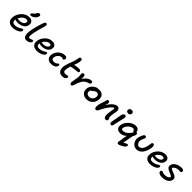

<svg xmlns="http://www.w3.org/2000/svg" viewBox="585 -3091 5622 5622"><g transform="rotate(45 3396.0 -279.5)"><path d="M381.8 -594.2Q356.9 -594.2 345.9 -604.2Q335 -614.3 337.9 -631.8Q341.3 -646 351.3 -657Q361.3 -668 383.8 -684.1Q411.6 -704.1 426.5 -721.4Q441.4 -738.8 455.1 -768.1Q470.2 -796.4 486.1 -807.6Q502 -818.8 522.9 -818.8Q553.2 -818.8 565.4 -801.5Q577.6 -784.2 571.8 -753.9Q559.1 -690.9 500 -642.6Q440.9 -594.2 381.8 -594.2ZM248 34.2Q196.8 34.2 157 21.2Q117.2 8.3 92.3 -15.1Q67.4 -38.6 52.7 -70.6Q38.1 -102.5 36.9 -140.9Q35.6 -179.2 43 -222.2Q54.2 -278.8 85 -334.5Q115.7 -390.1 159.2 -434.3Q202.6 -478.5 261 -505.9Q319.3 -533.2 379.9 -533.2Q468.3 -533.2 511.2 -485.4Q554.2 -437.5 538.1 -353Q526.4 -294.4 483.6 -253.2Q440.9 -211.9 381.1 -192.9Q321.3 -173.8 250 -173.8Q173.8 -173.8 147 -199.2Q140.1 -170.4 142.8 -145.8Q145.5 -121.1 156.2 -103Q167 -85 190.4 -75Q213.9 -64.9 248 -64.9Q290.5 -64.9 327.4 -74Q364.3 -83 388.9 -96.2Q413.6 -109.4 433.3 -122.6Q453.1 -135.7 469.2 -144.8Q485.4 -153.8 497.1 -153.8Q516.6 -153.8 524.9 -139.6Q533.2 -125.5 528.8 -102.1Q522 -71.3 483.2 -40Q444.3 -8.8 380.4 12.7Q316.4 34.2 248 34.2ZM167 -262.2Q172.9 -262.2 197.5 -257.6Q222.2 -252.9 245.1 -252.9Q320.3 -252.9 371.3 -282Q422.4 -311 432.1 -359.9Q445.8 -429.2 370.1 -429.2Q308.6 -429.2 252.4 -381.6Q196.3 -334 166 -262.2Z M804.7 11.2Q784.2 11.2 767.8 8.1Q751.5 4.9 734.4 -4.4Q717.3 -13.7 705.6 -29.3Q693.8 -44.9 685.3 -71.5Q676.8 -98.1 674.6 -134Q672.4 -169.9 677.2 -221.4Q682.1 -272.9 694.8 -336.9Q734.9 -528.8 795.4 -692.9Q809.6 -729 824.7 -744.4Q839.8 -759.8 860.8 -759.8Q917 -759.8 898.4 -670.9Q893.1 -644.5 877.4 -596.7Q861.8 -548.8 841.1 -476.1Q820.3 -403.3 802.7 -316.9Q792 -263.7 787.1 -224.6Q782.2 -185.5 782.2 -161.9Q782.2 -138.2 786.9 -123.8Q791.5 -109.4 798.3 -104.2Q805.2 -99.1 815.4 -99.1Q841.8 -99.1 862.3 -106.4Q882.8 -113.8 898.2 -121.3Q913.6 -128.9 927.7 -128.9Q945.8 -128.9 954.1 -116.9Q962.4 -105 958.5 -85Q950.2 -43.9 904.3 -16.4Q858.4 11.2 804.7 11.2Z M1238.3 13.2Q1187.5 13.2 1148.2 1.2Q1108.9 -10.7 1084.7 -32.2Q1060.5 -53.7 1046.1 -83.3Q1031.7 -112.8 1030.5 -148.4Q1029.3 -184.1 1036.1 -224.1Q1046.4 -276.4 1075.9 -327.4Q1105.5 -378.4 1147.5 -419.4Q1189.5 -460.4 1245.6 -485.8Q1301.8 -511.2 1360.4 -511.2Q1443.8 -511.2 1483.4 -468.5Q1522.9 -425.8 1507.3 -348.1Q1496.6 -294.4 1456.1 -255.9Q1415.5 -217.3 1358.9 -199.2Q1302.2 -181.2 1236.3 -181.2Q1167.5 -181.2 1138.2 -202.1Q1128.4 -148.9 1150.9 -116Q1173.3 -83 1235.4 -83Q1275.4 -83 1310.5 -91.6Q1345.7 -100.1 1368.9 -112.5Q1392.1 -125 1410.6 -137.5Q1429.2 -149.9 1444.3 -158.4Q1459.5 -167 1470.2 -167Q1490.2 -167 1498.5 -152.3Q1506.8 -137.7 1502.4 -115.2Q1496.1 -85 1458.7 -55.4Q1421.4 -25.9 1361.6 -6.3Q1301.8 13.2 1238.3 13.2ZM1349.1 -410.2Q1291 -410.2 1238.8 -368.9Q1186.5 -327.6 1158.2 -263.2Q1162.6 -263.2 1184.1 -260Q1205.6 -256.8 1227.1 -256.8Q1295.4 -256.8 1345.2 -283.9Q1395 -311 1403.3 -354Q1409.2 -383.3 1396.7 -396.7Q1384.3 -410.2 1349.1 -410.2Z M1800.8 -11.2Q1731.4 -11.2 1685.3 -40.5Q1639.2 -69.8 1622.3 -120.1Q1605.5 -170.4 1618.7 -233.9Q1632.8 -304.2 1678 -361.8Q1723.1 -419.4 1786.4 -451.2Q1849.6 -482.9 1917 -482.9Q1957 -482.9 1980.7 -462.2Q2004.4 -441.4 1997.6 -405.8Q1992.2 -380.9 1979.2 -367.4Q1966.3 -354 1946.8 -354Q1935.1 -354 1922.4 -364Q1909.7 -374 1895 -374Q1835.9 -374 1785.9 -327.6Q1735.8 -281.2 1723.6 -220.2Q1713.4 -171.4 1736.3 -142.1Q1759.3 -112.8 1809.6 -112.8Q1839.8 -112.8 1863.3 -119.4Q1886.7 -126 1900.1 -135.3Q1913.6 -144.5 1923.8 -154.1Q1934.1 -163.6 1943.8 -170.2Q1953.6 -176.8 1963.9 -176.8Q2003.9 -176.8 1995.6 -127.9Q1984.4 -75.2 1929.9 -43.2Q1875.5 -11.2 1800.8 -11.2Z M2286.6 13.2Q2230 13.2 2190.7 -7.3Q2151.4 -27.8 2133.1 -64Q2114.7 -100.1 2110.4 -150.1Q2106 -200.2 2118.7 -259.8Q2130.9 -319.8 2150.6 -375.2Q2170.4 -430.7 2192.6 -484.1Q2214.8 -537.6 2226.6 -578.1Q2235.8 -614.3 2243.9 -657.5Q2252 -700.7 2255.9 -715.8Q2260.7 -734.9 2272.2 -745.4Q2283.7 -755.9 2306.6 -755.9Q2385.7 -755.9 2339.8 -586.9Q2323.7 -532.7 2298.8 -471.2Q2393.1 -496.1 2484.9 -496.1Q2519.5 -496.1 2539.8 -478Q2560.1 -460 2554.7 -434.1Q2550.3 -402.8 2510.7 -399.9Q2425.8 -394 2370.1 -385.3Q2314.5 -376.5 2256.8 -358.9Q2236.3 -291.5 2227.5 -249Q2211.4 -167.5 2230.2 -133.3Q2249 -99.1 2302.7 -99.1Q2331.1 -99.1 2356.2 -108.2Q2381.3 -117.2 2392.6 -117.2Q2411.6 -117.2 2420.7 -103.3Q2429.7 -89.4 2425.8 -65.9Q2418.5 -30.8 2380.6 -8.8Q2342.8 13.2 2286.6 13.2Z M2648.4 12.2Q2624 12.2 2609.6 -13.7Q2595.2 -39.6 2601.6 -74.2Q2647.5 -296.4 2636.7 -388.2Q2630.9 -428.7 2635.7 -452.1Q2639.6 -470.2 2653.3 -481.2Q2667 -492.2 2685.5 -492.2Q2721.2 -492.2 2734.9 -455.1Q2748.5 -418 2739.7 -326.2Q2793.9 -415.5 2860.8 -460.7Q2927.7 -505.9 2987.8 -505.9Q3046.4 -505.9 3034.7 -443.8Q3027.8 -406.7 2980.5 -396Q2935.5 -385.3 2898.9 -363.8Q2862.3 -342.3 2836.2 -315.2Q2810.1 -288.1 2787.8 -248.8Q2765.6 -209.5 2750.5 -169.9Q2735.4 -130.4 2719.7 -77.1Q2702.1 -23.4 2688.5 -5.6Q2674.8 12.2 2648.4 12.2Z M3263.2 -14.2Q3187.5 -14.2 3134 -48.1Q3080.6 -82 3059.3 -138.9Q3038.1 -195.8 3051.3 -264.2Q3058.6 -301.8 3078.1 -335.9Q3097.7 -370.1 3122.8 -395Q3147.9 -419.9 3176.8 -438.7Q3205.6 -457.5 3233.2 -466.8Q3260.7 -476.1 3283.2 -476.1Q3297.9 -476.1 3308.1 -473.1Q3332.5 -477.1 3344.2 -477.1Q3415 -477.1 3461.4 -444.1Q3507.8 -411.1 3523.7 -355.5Q3539.6 -299.8 3524.9 -230Q3505.9 -130.4 3433.6 -72.3Q3361.3 -14.2 3263.2 -14.2ZM3157.2 -248Q3144.5 -189.5 3175 -153.8Q3205.6 -118.2 3269 -118.2Q3326.2 -118.2 3366.9 -153.3Q3407.7 -188.5 3419.9 -248Q3432.1 -305.7 3409.7 -339.8Q3387.2 -374 3336.9 -374Q3311 -374 3291.5 -364.3Q3272 -354.5 3246.1 -333Q3236.8 -325.7 3223.9 -314.2Q3210.9 -302.7 3205.6 -298.6Q3200.2 -294.4 3191.2 -290.8Q3182.1 -287.1 3171.9 -287.1H3170.9Q3159.7 -267.1 3157.2 -248Z M4079.1 12.2Q4022.9 12.2 4006.8 -61.8Q3990.7 -135.7 4019 -285.2Q4029.8 -337.9 4031.7 -365Q4033.7 -392.1 4027.8 -408.2Q4026.4 -408.2 4023.4 -408.7Q4020.5 -409.2 4019 -409.2Q3994.6 -409.2 3948.7 -362.1Q3902.8 -314.9 3849.1 -232.7Q3795.4 -150.4 3752.9 -59.1Q3734.9 -21 3717.8 -4.9Q3700.7 11.2 3678.2 11.2Q3637.7 11.2 3625.2 -34.4Q3612.8 -80.1 3627.9 -150.9Q3639.2 -207 3665.3 -277.8Q3691.4 -348.6 3703.1 -407.2Q3707 -426.3 3719.7 -437.7Q3732.4 -449.2 3751 -449.2Q3777.3 -449.2 3791.5 -427.7Q3805.7 -406.2 3797.9 -367.2Q3795.4 -355.5 3792.7 -345Q3790 -334.5 3785.9 -322.3Q3781.7 -310.1 3779.5 -303.7Q3777.3 -297.4 3771.2 -281.7Q3765.1 -266.1 3763.2 -261.2Q3831.5 -381.8 3908.4 -449Q3985.4 -516.1 4050.3 -516.1Q4104.5 -516.1 4129.2 -471.7Q4153.8 -427.2 4140.1 -358.9Q4124 -275.4 4117.4 -225.6Q4110.8 -175.8 4114 -135.7Q4117.2 -95.7 4134.3 -78.1Q4147.9 -61 4143.1 -36.1Q4139.6 -16.1 4123 -2Q4106.4 12.2 4079.1 12.2Z M4420.9 -582Q4379.9 -582 4357.2 -606.7Q4334.5 -631.3 4341.8 -667Q4347.7 -696.3 4372.3 -714.1Q4397 -731.9 4429.7 -731.9Q4471.7 -731.9 4491.5 -705.6Q4511.2 -679.2 4504.9 -646Q4500 -621.1 4478 -601.6Q4456.1 -582 4420.9 -582ZM4304.7 11.2Q4275.4 11.2 4259.8 -13.4Q4244.1 -38.1 4251 -70.8Q4272.9 -182.1 4291 -287.8Q4309.1 -393.6 4313 -414.1Q4319.8 -444.8 4343.3 -466.8Q4366.7 -488.8 4393.6 -488.8Q4418.9 -488.8 4432.9 -470Q4446.8 -451.2 4440.9 -418Q4434.1 -384.3 4397.7 -229Q4361.3 -73.7 4353.5 -35.2Q4349.6 -13.7 4336.9 -1.2Q4324.2 11.2 4304.7 11.2Z M4851.1 259.8Q4827.6 259.8 4815.7 241Q4803.7 222.2 4808.1 195.8Q4816.9 146.5 4825.7 90.8Q4834.5 35.2 4841.6 -4.6Q4848.6 -44.4 4859.4 -91.8Q4771.5 -6.8 4660.2 -6.8Q4600.1 -6.8 4561 -33.2Q4522 -59.6 4509 -103.3Q4496.1 -147 4507.3 -202.1Q4518.1 -256.3 4551.3 -309.3Q4584.5 -362.3 4629.6 -401.9Q4674.8 -441.4 4730.5 -465.8Q4786.1 -490.2 4839.4 -490.2Q4903.8 -490.2 4943.8 -452.6Q4983.9 -415 4979.5 -368.2H4982.4Q5009.8 -368.2 5022.5 -350.8Q5035.2 -333.5 5029.3 -306.2Q5020 -256.8 4985.4 -201.2Q4970.7 -127.4 4952.9 -21.7Q4935.1 84 4928.2 122.1Q4986.8 85.9 5008.8 75Q5030.8 64 5049.3 64Q5066.4 64 5074.7 77.6Q5083 91.3 5079.1 110.8Q5072.3 145.5 5036.1 171.9Q4990.2 205.1 4935.5 232.4Q4880.9 259.8 4851.1 259.8ZM4614.3 -181.2Q4606.9 -148.4 4622.1 -131.1Q4637.2 -113.8 4671.4 -113.8Q4743.7 -113.8 4812 -167.2Q4880.4 -220.7 4926.3 -313H4921.4Q4898.4 -313 4890.1 -337.9Q4877.9 -362.8 4866.2 -372.3Q4854.5 -381.8 4830.1 -381.8Q4788.1 -381.8 4740.5 -351.6Q4692.9 -321.3 4658 -274.4Q4623 -227.5 4614.3 -181.2Z M5336.9 -9.8Q5303.2 -9.8 5273.4 -19Q5243.7 -28.3 5221.2 -44.7Q5198.7 -61 5179.9 -83Q5161.1 -105 5149.7 -130.4Q5138.2 -155.8 5130.6 -182.9Q5123 -210 5123 -236.8Q5123 -263.7 5127 -289.1Q5144 -371.6 5191.9 -452.1Q5198.7 -465.3 5212.2 -473.1Q5225.6 -481 5242.7 -481Q5268.1 -481 5279.8 -463.1Q5291.5 -445.3 5285.6 -416Q5283.2 -402.8 5262.9 -364.7Q5242.7 -326.7 5233.9 -283.2Q5226.6 -246.1 5238.5 -207.3Q5250.5 -168.5 5277.1 -143.3Q5303.7 -118.2 5335 -118.2Q5394 -118.2 5439.7 -174.6Q5485.4 -231 5503.9 -331.1Q5511.2 -360.4 5515.1 -393.8Q5519 -427.2 5520 -434.1Q5524.9 -458 5535.9 -470Q5546.9 -481.9 5569.8 -481.9Q5604.5 -481.9 5616.9 -444.6Q5629.4 -407.2 5615.7 -329.1Q5599.1 -247.6 5570.1 -185.3Q5541 -123 5503.9 -85.2Q5466.8 -47.4 5424.8 -28.6Q5382.8 -9.8 5336.9 -9.8Z M5921.4 13.2Q5870.6 13.2 5831.3 1.2Q5792 -10.7 5767.8 -32.2Q5743.7 -53.7 5729.2 -83.3Q5714.8 -112.8 5713.6 -148.4Q5712.4 -184.1 5719.2 -224.1Q5729.5 -276.4 5759 -327.4Q5788.6 -378.4 5830.6 -419.4Q5872.6 -460.4 5928.7 -485.8Q5984.9 -511.2 6043.5 -511.2Q6127 -511.2 6166.5 -468.5Q6206.1 -425.8 6190.4 -348.1Q6179.7 -294.4 6139.2 -255.9Q6098.6 -217.3 6042 -199.2Q5985.4 -181.2 5919.4 -181.2Q5850.6 -181.2 5821.3 -202.1Q5811.5 -148.9 5834 -116Q5856.4 -83 5918.5 -83Q5958.5 -83 5993.7 -91.6Q6028.8 -100.1 6052 -112.5Q6075.2 -125 6093.8 -137.5Q6112.3 -149.9 6127.4 -158.4Q6142.6 -167 6153.3 -167Q6173.3 -167 6181.6 -152.3Q6189.9 -137.7 6185.5 -115.2Q6179.2 -85 6141.8 -55.4Q6104.5 -25.9 6044.7 -6.3Q5984.9 13.2 5921.4 13.2ZM6032.2 -410.2Q5974.1 -410.2 5921.9 -368.9Q5869.6 -327.6 5841.3 -263.2Q5845.7 -263.2 5867.2 -260Q5888.7 -256.8 5910.2 -256.8Q5978.5 -256.8 6028.3 -283.9Q6078.1 -311 6086.4 -354Q6092.3 -383.3 6079.8 -396.7Q6067.4 -410.2 6032.2 -410.2Z M6439.5 38.1Q6396 38.1 6363 29.1Q6330.1 20 6312.3 5.6Q6294.4 -8.8 6286.9 -25.6Q6279.3 -42.5 6282.7 -60.1Q6285.6 -76.7 6297.6 -86.9Q6309.6 -97.2 6327.6 -97.2Q6338.4 -97.2 6349.4 -92.5Q6360.4 -87.9 6369.4 -82Q6378.4 -76.2 6399.4 -71.5Q6420.4 -66.9 6448.7 -66.9Q6511.7 -66.9 6553.2 -85Q6594.7 -103 6623.5 -144Q6618.7 -160.6 6599.9 -174.8Q6581.1 -189 6555.7 -199.7Q6530.3 -210.4 6500.7 -221.7Q6471.2 -232.9 6444.1 -247.1Q6417 -261.2 6396.2 -278.8Q6375.5 -296.4 6366.2 -323.2Q6356.9 -350.1 6363.8 -383.8Q6372.1 -428.7 6402.1 -464.8Q6432.1 -501 6474.9 -523.2Q6517.6 -545.4 6566.9 -557.1Q6616.2 -568.8 6666.5 -567.9Q6711.9 -567.4 6733.6 -545.7Q6755.4 -523.9 6750.5 -495.1Q6746.6 -477.1 6734.4 -467Q6722.2 -457 6703.6 -457Q6697.3 -457 6681.2 -458.5Q6665 -460 6650.9 -460Q6517.6 -460 6459.5 -370.1Q6461.9 -355 6476.3 -342Q6490.7 -329.1 6511.7 -320.3Q6532.7 -311.5 6558.3 -301.5Q6584 -291.5 6609.6 -282.2Q6635.3 -272.9 6658.4 -258.8Q6681.6 -244.6 6698.2 -228.3Q6714.8 -211.9 6721.9 -187Q6729 -162.1 6722.7 -131.8Q6710.9 -74.7 6668.9 -35.6Q6627 3.4 6568.6 20.8Q6510.3 38.1 6439.5 38.1Z"/></g></svg>

Font: Shantell Sans Irregular
Style: Italic
Weight: 500
Italic angle: -11.31°
Designer: Stephen Nixon, Anya Danilova, Shantell Martin
Foundry: Arrow Type
Version: Version 1.006;[9816181b4]